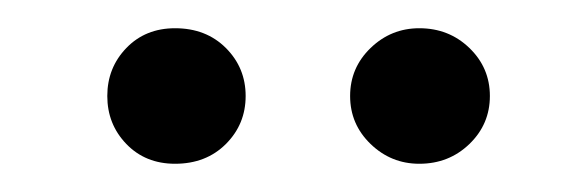

<svg xmlns="http://www.w3.org/2000/svg" viewBox="-20 -674 414 136"><path d="M104 -558Q83 -558 69.5 -572Q56 -586 56 -606Q56 -626 69.5 -640Q83 -654 104 -654Q126 -654 140 -640Q154 -626 154 -606Q154 -586 140 -572Q126 -558 104 -558ZM277 -558Q257 -558 242.5 -572Q228 -586 228 -606Q228 -626 242.5 -640Q257 -654 277 -654Q298 -654 312.5 -640Q327 -626 327 -606Q327 -586 312.5 -572Q298 -558 277 -558Z"/></svg>

Font: Baloo 2 Latin
Style: Regular
Weight: 400
Designer: Sarang Kulkarni and Ek Type
Foundry: Ek Type
Version: Version 1.001